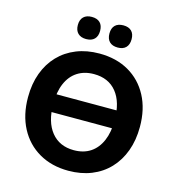

<svg xmlns="http://www.w3.org/2000/svg" viewBox="-131 -1027 1056 1149"><g transform="rotate(15 397.0 -453.0)"><path d="M137.8 -302.8V-413.2H656.8V-302.8ZM397 10.5Q293.5 10.5 215.2 -34.8Q137 -80 93.9 -161.8Q50.8 -243.5 50.8 -352.9Q50.8 -435.8 75.4 -502.4Q100 -569 145.6 -616.6Q191.2 -664.2 255.1 -689.9Q319 -715.5 397.4 -715.5Q502 -715.5 579.8 -670.8Q657.5 -626 700.6 -544.8Q743.8 -463.5 743.8 -353.9Q743.8 -271 719.1 -204Q694.5 -137 648.9 -88.9Q603.2 -40.8 539.4 -15.1Q475.5 10.5 397 10.5ZM397.1 -116.8Q457.4 -116.8 499.7 -144.9Q542 -173 564.8 -226.1Q587.5 -279.2 587.5 -353.1Q587.5 -464.8 537.6 -526.5Q487.8 -588.2 397.2 -588.2Q338 -588.2 295.1 -560.5Q252.2 -532.8 229.6 -480.3Q207 -427.7 207 -353.2Q207 -241.8 257.2 -179.3Q307.5 -116.8 397.1 -116.8ZM491.9 -778.2Q458.5 -778.2 440.6 -796.1Q422.8 -814 422.8 -847.1Q422.8 -880.3 440.6 -897.9Q458.5 -915.5 491.6 -915.5Q524.8 -915.5 542.4 -897.9Q560 -880.3 560 -847.1Q560 -814 542.4 -796.1Q524.9 -778.2 491.9 -778.2ZM296.1 -778.2Q263.4 -778.2 245.2 -796.1Q227 -814 227 -847.1Q227 -880.3 245.2 -897.9Q263.4 -915.5 296.1 -915.5Q329.5 -915.5 347.3 -897.9Q365 -880.3 365 -847.1Q365 -814 347.3 -796.1Q329.5 -778.2 296.1 -778.2Z"/></g></svg>

Font: Nunito ExtraLight
Style: Regular
Weight: 200
Designer: Vernon Adams
Foundry: Vernon Adams
Version: Version 3.602;April 4, 2023;FontCreator 14.0.0.2856 64-bit